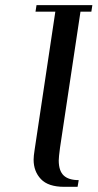

<svg xmlns="http://www.w3.org/2000/svg" viewBox="-20 -722 377 742"><path d="M109.9 -105Q109.9 -118.7 113.8 -143.1L193.8 -676.8H117.2L121.1 -702.1H336.9L333 -676.8H291L211.9 -150.9Q207 -114.3 207 -102.1Q207 -62 226.1 -43.9Q245.1 -25.9 284.2 -25.9L279.8 0H228Q166.5 0 138.2 -29.8Q109.9 -59.6 109.9 -105Z"/></svg>

Font: Dehuti Alt
Style: Bold-Italic
Weight: 700
Version: Version 1.2